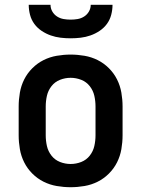

<svg xmlns="http://www.w3.org/2000/svg" viewBox="-20 -770 590 802"><path d="M275 12Q246 12 217 7Q188 2 162 -11Q136 -24 115 -45Q94 -66 81 -92Q68 -118 63 -147Q58 -176 58 -205V-325Q58 -354 63 -383Q68 -412 81 -438Q94 -464 115 -485Q136 -506 162 -519Q188 -532 217 -537Q246 -542 275 -542Q304 -542 333 -537Q362 -532 388 -519Q414 -506 435 -485Q456 -464 469 -438Q482 -412 487 -383Q492 -354 492 -325V-205Q492 -176 487 -147Q482 -118 469 -92Q456 -66 435 -45Q414 -24 388 -11Q362 2 333 7Q304 12 275 12ZM275 -85Q298 -85 319.5 -93.5Q341 -102 355 -120Q369 -138 374 -160Q379 -182 379 -205V-325Q379 -348 374 -370Q369 -392 355 -410Q341 -428 319.5 -436.5Q298 -445 275 -445Q252 -445 230.5 -436.5Q209 -428 195 -410Q181 -392 176 -370Q171 -348 171 -325V-205Q171 -182 176 -160Q181 -138 195 -120Q209 -102 230.5 -93.5Q252 -85 275 -85ZM275 -610Q254 -610 233 -612.5Q212 -615 192 -622Q172 -629 154 -641Q136 -653 123.5 -670Q111 -687 105.5 -708Q100 -729 100 -750H191Q191 -735 198.5 -722Q206 -709 218.5 -701Q231 -693 245.5 -690.5Q260 -688 275 -688Q290 -688 304.5 -690.5Q319 -693 331.5 -701Q344 -709 351.5 -722Q359 -735 359 -750H450Q450 -729 444.5 -708Q439 -687 426.5 -670Q414 -653 396 -641Q378 -629 358 -622Q338 -615 317 -612.5Q296 -610 275 -610Z"/></svg>

Font: Lode
Style: Bold
Weight: 700
Monospace: yes
Designer: Belleve Invis
Foundry: Belleve Invis
Version: Version 29.2.0; ttfautohint (v1.8.3)